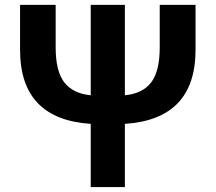

<svg xmlns="http://www.w3.org/2000/svg" viewBox="-20 -760 877 780"><path d="M628.9 -740.2H774.4V-557.6Q774.4 -275.4 487.3 -256.8V0H348.6V-256.8Q61.5 -275.4 61.5 -557.6V-740.2H206.1V-567.4Q206.1 -470.7 241.2 -425.3Q276.4 -379.9 348.6 -373V-740.2H487.3V-373Q559.6 -379.9 594.2 -425.3Q628.9 -470.7 628.9 -567.4Z"/></svg>

Font: Bpmf Zihi Sans Bold
Style: Bold
Weight: 700
Foundry: But Ko
Version: Version 1.320